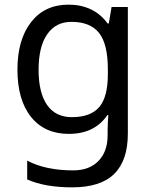

<svg xmlns="http://www.w3.org/2000/svg" viewBox="-20 -566 655 826"><path d="M275 -546Q328 -546 370.5 -526Q413 -506 443 -465H448L460 -536H530V9Q530 124 471.5 182Q413 240 290 240Q232 240 183.5 231.5Q135 223 97 206V125Q176 167 295 167Q364 167 403.5 126.5Q443 86 443 16V-5Q443 -17 444 -39.5Q445 -62 446 -71H442Q414 -30 372.5 -10Q331 10 276 10Q172 10 113.5 -63Q55 -136 55 -267Q55 -395 113.5 -470.5Q172 -546 275 -546ZM287 -472Q220 -472 183 -418.5Q146 -365 146 -266Q146 -167 182.5 -114.5Q219 -62 289 -62Q370 -62 407 -105.5Q444 -149 444 -246V-267Q444 -377 406 -424.5Q368 -472 287 -472Z"/></svg>

Font: Noto Sans Sora Sompeng
Style: Regular
Weight: 400
Designer: Monotype Design Team. David Williams.
Foundry: Monotype Imaging Inc.
Version: Version 2.101